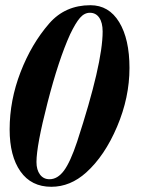

<svg xmlns="http://www.w3.org/2000/svg" viewBox="-20 -703 540 737"><path d="M477 -442Q477 -329 429.5 -217Q382 -105 311 -41Q250 14 177 14Q100 14 58.5 -45Q17 -104 17 -206Q17 -318 59 -426.5Q101 -535 169 -613Q230 -683 327 -683Q398 -683 437.5 -618Q477 -553 477 -442ZM374 -582Q374 -616 361 -635Q348 -654 325 -654Q304 -654 287 -634.5Q270 -615 249 -571Q205 -474 162.5 -309Q120 -144 120 -81Q120 -51 133.5 -33Q147 -15 170 -15Q201 -15 225.5 -48Q250 -81 276 -159Q374 -459 374 -582Z"/></svg>

Font: STIX MathJax Main
Style: Bold Italic
Weight: 700
Italic angle: -16.33°
Designer: MicroPress Inc., with final additions and corrections provided by Coen Hoffman, Elsevier (retired)
Version: Version 1.1.1